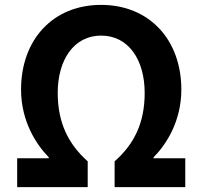

<svg xmlns="http://www.w3.org/2000/svg" viewBox="-20 -774 837 794"><path d="M51 0H342.7V-106.8C264.7 -176.6 218.7 -263.4 218.7 -390C218.7 -527.3 286.1 -626.8 398.2 -626.8C510.9 -626.8 578.3 -527.3 578.3 -390C578.3 -263.4 533.1 -176.6 454 -106.8V0H746.2V-119.6H615.2V-123.6C668.4 -177.4 729.9 -273.3 729.9 -403.6C729.9 -610.2 596.9 -753.8 398.2 -753.8C199.1 -753.8 67.1 -610.2 67.1 -403.6C67.1 -273.3 128.9 -177.4 181.6 -123.6V-119.6H51Z"/></svg>

Font: Source Han Sans JP VF
Style: Regular
Weight: 250
Designer: Ryoko NISHIZUKA 西塚涼子 (kana, bopomofo & ideographs); Paul D. Hunt (Latin, Greek & Cyrillic); Sandoll Communications 산돌커뮤니
Foundry: Adobe
Version: Version 2.004;hotconv 1.0.118;makeotfexe 2.5.65603